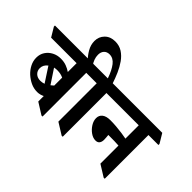

<svg xmlns="http://www.w3.org/2000/svg" viewBox="-206 -1275 1661 1661"><g transform="rotate(45 624.0 -444.5)"><path d="M240 -109Q197 -109 160 -126.5Q123 -144 92 -172Q61 -201 42.5 -237.5Q24 -274 24 -314Q24 -357 45.5 -389.5Q67 -422 102.5 -440.5Q138 -459 181 -459Q220 -459 250.5 -447.5Q281 -436 305 -419V-527H-7L-58 -612V-625H495L545 -540V-527H423V8H410L305 -58V-125Q291 -118 274.5 -113.5Q258 -109 240 -109ZM229 -366Q211 -366 194 -362L280 -232Q292 -241 305 -253V-350Q289 -358 270.5 -362Q252 -366 229 -366ZM110 -271Q110 -239 132 -218Q154 -197 190 -197Q213 -197 235 -205L147 -340Q110 -312 110 -271Z M657 8 551 -58V-527H480L429 -612V-625H589Q563 -700 530.5 -741.5Q498 -783 453 -783Q421 -783 402.5 -763Q384 -743 384 -709Q384 -683 393.5 -657.5Q403 -632 418 -612H357Q328 -639 303 -682Q278 -725 278 -772Q278 -825 314 -861Q350 -897 409 -897Q459 -897 497 -872.5Q535 -848 563.5 -807.5Q592 -767 613 -719Q634 -671 649 -625H741L792 -540V-527H670V8Z M893 -169Q862 -169 831.5 -190.5Q801 -212 780.5 -244.5Q760 -277 760 -310Q760 -345 786 -365Q812 -385 861 -385Q895 -385 932.5 -382Q970 -379 1005 -374Q1040 -369 1065 -364V-527H727L676 -612V-625H1255L1306 -540V-527H1184V8H1171L1065 -58V-279Q1042 -281 1014 -281.5Q986 -282 954 -282Q949 -282 945.5 -282Q942 -282 938 -282Q939 -270 940.5 -255.5Q942 -241 942 -227Q942 -200 930 -184.5Q918 -169 893 -169Z"/></g></svg>

Font: Noto Serif Devanagari SemiCondensed
Style: Bold
Weight: 700
Width: 4
Designer: Universal Thirst, Indian Type Foundry and the Monotype Design Team
Foundry: Monotype Imaging Inc.
Version: Version 2.004; ttfautohint (v1.8.4.7-5d5b)